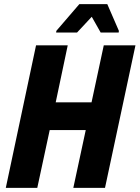

<svg xmlns="http://www.w3.org/2000/svg" viewBox="-20 -907 674 927"><path d="M8 0 154 -688H307L249 -413H422L481 -688H634L487 0H334L394 -279H220L160 0ZM251 -750 252 -758 363 -887H498L554 -758L553 -750H466L423 -826L352 -750Z"/></svg>

Font: Saira SemiCondensed
Style: Bold Italic
Weight: 700
Width: 4
Italic angle: -12°
Designer: Hector Gatti with collaboration of the Omnibus-Type team
Foundry: Omnibus-Type
Version: Version 1.101